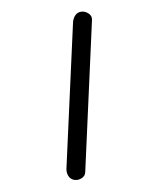

<svg xmlns="http://www.w3.org/2000/svg" viewBox="-141 -795 757 925"><g transform="rotate(-20 238.0 -332.5)"><path d="M79.1 39.6Q63 29.8 59.3 11.7Q55.7 -6.3 63 -23.9L333.5 -674.3Q340.8 -691.9 355.2 -702.9Q369.6 -713.9 388.2 -710Q406.7 -706.1 418.9 -689.5Q431.2 -672.9 423.8 -655.3L142.1 23.4Q134.8 41 115 44.9Q95.2 48.8 79.1 39.6Z"/></g></svg>

Font: Mikhak Medium
Style: Regular
Weight: 500
Designer: Amin Abedi
Version: Version 3.3